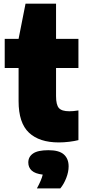

<svg xmlns="http://www.w3.org/2000/svg" viewBox="-20 -760 464 1038"><path d="M297.5 10Q192.5 10 136.5 -42.8Q80.5 -95.5 80.5 -213V-392.5H5.5V-550H80.5L118 -740H283V-550H404V-392.5H283V-240.5Q283 -193 298.5 -175.8Q314 -158.5 354.5 -158.5Q365.5 -158.5 377.2 -159.5Q389 -160.5 404 -163V-2.5Q382.5 3 353.8 6.5Q325 10 297.5 10ZM179.5 258.5Q204.5 213 211 184Q169.5 179 151.2 162Q133 145 133 118.5Q133 87.5 158.8 69.8Q184.5 52 242 52Q299.5 52 325.2 75Q351 98 351 139.5Q351 169.5 338 202.8Q325 236 306 258.5Z"/></svg>

Font: Encode Sans SemiCondensed SemiCondensed Black
Style: Regular
Weight: 900
Width: 4
Designer: Multiple Designers
Foundry: Impallari Type
Version: Version 3.000; ttfautohint (v1.8.3) -l 8 -r 50 -G 200 -x 14 